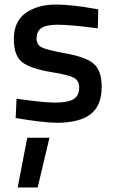

<svg xmlns="http://www.w3.org/2000/svg" viewBox="-20 -530 508 846"><path d="M58 296 100 77H198L146 296ZM413 -489 411 -405Q295 -421 233 -421Q186 -421 163.5 -407Q141 -393 141 -360Q141 -333 163.5 -321.5Q186 -310 262 -296Q357 -280 392.5 -249.5Q428 -219 428 -148Q428 -63 378 -26Q328 11 231 11Q201 11 155.5 5.5Q110 0 80 -5L49 -10L53 -95Q171 -78 222 -78Q279 -78 304 -93Q329 -108 329 -145Q329 -174 306 -187Q283 -200 208 -212Q116 -227 78.5 -255.5Q41 -284 41 -357Q41 -436 93.5 -473Q146 -510 227 -510Q259 -510 305.5 -505Q352 -500 382 -494Z"/></svg>

Font: TitilliumText
Style: Medium
Weight: 500
Designer: Accademia di Belle Arti di Urbino and others
Foundry: Accademia di Belle Arti di Urbino and others.
Version: Version 60.001